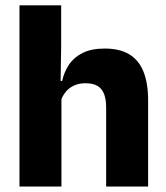

<svg xmlns="http://www.w3.org/2000/svg" viewBox="-20 -680 606 700"><path d="M520 0H367V-289Q367 -316 360 -335.8Q353 -355.5 336.8 -366Q320.5 -376.5 291.5 -376.5Q268 -376.5 250 -368.2Q232 -360 220.2 -345.8Q208.5 -331.5 202 -313.5L171 -385H206.5Q214 -418.5 232 -445Q250 -471.5 281.8 -487.2Q313.5 -503 361.5 -503Q416.5 -503 451.5 -481.8Q486.5 -460.5 503.2 -418.5Q520 -376.5 520 -313.5ZM204 0H51V-660.5H203V-513.5L200.5 -351.5L204 -339.5Z"/></svg>

Font: Anek Kannada
Style: Bold
Weight: 700
Version: Version 1.003